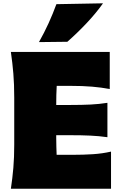

<svg xmlns="http://www.w3.org/2000/svg" viewBox="-20 -1152 748 1172"><path d="M46.4 0Q56.2 -65.4 61.5 -127.7Q66.9 -189.9 66.9 -269.5V-555.2Q66.9 -638.2 61.5 -702.6Q56.2 -767.1 46.4 -835H649.9V-608.4Q599.6 -618.2 542.2 -623Q484.9 -627.9 407.2 -627.9H326.2Q323.2 -574.7 323.2 -512.7V-511.2H408.2Q481.4 -511.2 533.9 -513.9Q586.4 -516.6 635.7 -524.4V-314.5Q584 -321.8 531.5 -324.2Q479 -326.7 408.2 -326.7H323.2V-311.5Q323.2 -283.2 324 -257.3Q324.7 -231.4 325.7 -207H424.3Q488.8 -207 546.6 -210.7Q604.5 -214.4 657.7 -226.6V0ZM217.8 -895Q250.5 -953.1 276.9 -1011Q303.2 -1068.8 324.2 -1126.5L608.9 -1131.8Q565.4 -1070.8 509.5 -1011.5Q453.6 -952.1 391.1 -897Z"/></svg>

Font: Pinar-FD Black
Style: Regular
Weight: 900
Designer: Amin Abedi
Version: Version 3.000